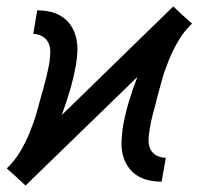

<svg xmlns="http://www.w3.org/2000/svg" viewBox="-20 -562 640 594"><path d="M59 12 30 -15 1 -41Q26 -65 43 -94Q60 -123 72.5 -153.5Q85 -184 94 -215.5Q103 -247 111 -278L112 -280Q118 -302 123.5 -324.5Q129 -347 133 -369Q135 -385 135.5 -400.5Q136 -416 130 -429Q124 -442 111 -449.5Q98 -457 83 -457L95 -530Q116 -530 136 -525.5Q156 -521 172.5 -510Q189 -499 200 -482Q211 -465 215.5 -445.5Q220 -426 219.5 -405Q219 -384 215 -362Q208 -322 196.5 -283Q185 -244 171 -206L516 -542L545 -515L574 -489Q549 -465 532 -436Q515 -407 502.5 -376.5Q490 -346 481 -314.5Q472 -283 464 -252V-250Q458 -228 452 -205.5Q446 -183 443 -161Q440 -145 439.5 -129.5Q439 -114 445 -101Q451 -88 464 -81Q477 -74 493 -74L480 0Q459 0 439 -4.5Q419 -9 402.5 -20Q386 -31 375 -48Q364 -65 359.5 -84.5Q355 -104 356 -125Q357 -146 360 -168Q367 -208 378.5 -247Q390 -286 405 -324Z"/></svg>

Font: Iosevka Slab Extended Oblique
Style: Regular
Weight: 400
Width: 7
Italic angle: -9°
Monospace: yes
Designer: Belleve Invis
Foundry: Belleve Invis
Version: Version 11.1.0; ttfautohint (v1.8.3)